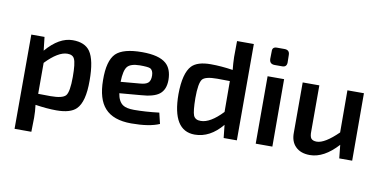

<svg xmlns="http://www.w3.org/2000/svg" viewBox="-82 -941 2716 1374"><g transform="rotate(10 1276.0 -254.0)"><path d="M190 -392Q284 -502 383 -502Q471 -502 509 -448Q551 -387 551 -238Q552 -83 497 -29Q455 13 353 13Q286 13 200 0Q206 47 206 93L204 195H82L83 -490H179ZM295 -80Q382 -80 405 -107Q428 -135 428 -243Q428 -342 413 -373Q401 -400 362 -400Q295 -400 205 -306V-81Z M1101 -20Q1028 12 897 12Q766 12 705 -56Q646 -121 645 -258Q643 -399 697 -453Q750 -504 887 -504Q1009 -504 1061 -459Q1105 -421 1106 -341Q1106 -269 1063 -236Q1023 -205 929 -199L776 -186Q785 -128 818 -105Q844 -87 900 -87Q982 -87 1082 -99ZM910 -280Q951 -283 968 -298Q986 -314 985 -352Q984 -390 961 -401Q945 -408 886 -408Q820 -407 797 -380Q773 -352 771 -268Z M1663 0H1567L1557 -94Q1469 12 1358 12Q1195 12 1194 -253Q1195 -406 1248 -462Q1289 -504 1385 -504Q1461 -504 1546 -491Q1541 -539 1540 -585L1541 -700H1663ZM1448 -410Q1363 -410 1341 -384Q1318 -355 1318 -247Q1319 -151 1331 -121Q1344 -91 1384 -92Q1453 -92 1541 -185L1540 -409Z M1885 -703Q1923 -703 1923 -666L1924 -611Q1923 -578 1891 -578H1836Q1798 -578 1797 -616L1798 -670Q1796 -703 1830 -703ZM1800 0V-490H1920L1921 0Z M2501 0H2407L2397 -97Q2297 13 2195 13Q2127 13 2090 -25Q2054 -61 2055 -125V-490H2176V-157Q2175 -120 2186 -105Q2198 -90 2227 -90Q2285 -90 2381 -184L2380 -490H2500Z"/></g></svg>

Font: Taylor Sans Upright Semi Bold
Style: Regular
Weight: 600
Italic angle: -8°
Designer: Natanael Gama
Version: Version 1.001 September 8, 2015